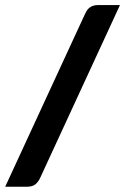

<svg xmlns="http://www.w3.org/2000/svg" viewBox="-20 -709 482 740"><path d="M305.2 -649.9Q308.6 -657.2 312.5 -664.6Q316.4 -671.9 322.3 -677.2Q328.1 -682.6 336.7 -686Q345.2 -689.5 357.9 -689.5H442.4L134.8 -23.4Q126.5 -5.9 115 2.4Q103.5 10.7 83.5 10.7H0Z"/></svg>

Font: Tienne Black
Style: Regular
Weight: 900
Designer: vernon adams
Foundry: vernon adams
Version: Version 001.001